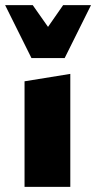

<svg xmlns="http://www.w3.org/2000/svg" viewBox="-38 -731 376 751"><path d="M58 0V-413L237 -442V0ZM85 -504 118 -580 209 -711H318L215 -504ZM85 -504 -18 -711H90L182 -580L215 -504Z"/></svg>

Font: Ysabeau Office Black
Style: Regular
Weight: 900
Designer: Christian Thalmann (Catharsis Fonts)
Version: Version 2.001;gftools[0.9.30]; featfreeze: tnum,lnum,ss02